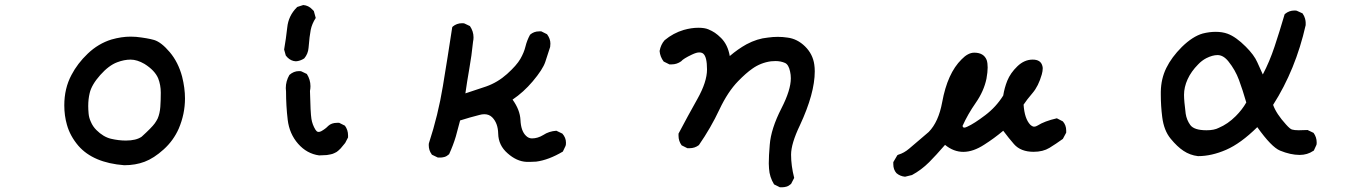

<svg xmlns="http://www.w3.org/2000/svg" viewBox="-20 -623 5540 783"><path d="M242.2 -193.4Q242.2 -262.7 271.5 -317.4Q295.9 -364.3 337.9 -404.3Q380.9 -445.3 434.6 -461.9Q475.6 -473.6 512.7 -473.6Q524.4 -473.6 535.2 -472.7Q581.1 -467.8 608.4 -460Q637.7 -451.2 672.4 -410.2Q707 -369.1 722.7 -310.5Q734.4 -263.7 734.4 -221.7Q734.4 -158.2 709 -98.6Q687.5 -49.8 647.5 -13.7Q607.4 22.5 569.8 36.6Q532.2 50.8 487.3 50.8Q487.3 50.8 486.3 50.8Q360.4 41 299.8 -28.3Q265.6 -68.4 252.9 -114.3Q242.2 -151.4 242.2 -193.4ZM623 -139.6Q631.8 -160.2 633.8 -187Q635.7 -213.9 635.7 -245.1Q635.7 -276.4 625 -303.7Q611.3 -335.9 569.3 -362.3Q539.1 -379.9 512.7 -379.9Q486.3 -379.9 458 -369.1Q423.8 -356.4 388.7 -316.9Q353.5 -277.3 345.7 -243.2Q339.8 -218.8 339.8 -190.4Q339.8 -177.7 341.3 -160.2Q342.8 -142.6 350.6 -126Q358.4 -107.4 373 -92.8Q401.4 -64.5 432.6 -57.1Q463.9 -49.8 493.2 -49.8Q535.2 -49.8 557.6 -65.4Q598.6 -102.5 611.3 -120.1Q618.2 -129.9 623 -139.6Z M1145.5 -263.7Q1145.5 -292 1160.2 -317.4Q1177.7 -333 1199.2 -333Q1207 -333 1209 -332L1231.4 -321.3Q1246.1 -297.9 1246.1 -271.5Q1246.1 -261.7 1244.1 -252Q1246.1 -162.1 1250 -138.2Q1253.9 -114.3 1266.6 -93.8Q1268.6 -90.8 1271.5 -87.9Q1274.4 -85 1279.3 -85Q1284.2 -85 1290 -87.9Q1307.6 -97.7 1318.4 -109.4Q1332 -122.1 1354.5 -122.1Q1357.4 -122.1 1363.3 -122.1L1386.7 -110.4Q1399.4 -92.8 1399.4 -71.3Q1399.4 -68.4 1399.4 -62.5L1387.7 -40L1369.1 -17.6Q1357.4 -5.9 1352.1 -2.9Q1346.7 0 1343.3 1.5Q1339.8 2.9 1336.4 4.4Q1333 5.9 1329.1 6.3Q1325.2 6.8 1321.3 7.8Q1317.4 8.8 1312.5 9.3Q1307.6 9.8 1302.7 9.8Q1293.9 10.7 1282.2 10.7H1281.2Q1231.4 3.9 1195.8 -36.6Q1160.2 -77.1 1153.3 -134.3Q1146.5 -191.4 1146.5 -250Q1145.5 -257.8 1145.5 -263.7ZM1220.7 -384.8Q1204.1 -374 1186.5 -373Q1167 -374 1152.3 -388.7L1145.5 -396.5L1138.7 -420.9Q1146.5 -465.8 1151.4 -510.7Q1156.2 -558.6 1190.4 -592.8L1192.4 -594.7L1216.8 -602.5Q1238.3 -600.6 1252.9 -585L1259.8 -578.1L1267.6 -549.8Q1252 -525.4 1247.1 -501Q1242.2 -476.6 1238.3 -427.7Q1236.3 -403.3 1220.7 -384.8Z M1955.1 -157.2Q1945.3 -157.2 1935.5 -154.3Q1896.5 -144.5 1856.4 -131.8L1838.9 -66.4Q1828.1 -30.3 1811.5 5.9Q1801.8 14.6 1792.5 17.1Q1783.2 19.5 1777.3 19.5Q1771.5 19.5 1765.6 19.5L1741.2 7.8L1740.2 5.9Q1728.5 -9.8 1728.5 -31.2Q1728.5 -38.1 1729.5 -40Q1766.6 -153.3 1786.1 -271.5Q1805.7 -389.6 1824.2 -511.7L1826.2 -514.6Q1842.8 -528.3 1864.3 -528.3Q1872.1 -528.3 1874 -527.3L1896.5 -516.6Q1911.1 -495.1 1911.1 -470.7Q1911.1 -461.9 1909.2 -453.1Q1903.3 -395.5 1894 -343.3Q1884.8 -291 1877.9 -242.2L1962.9 -270.5Q2009.8 -287.1 2047.9 -321.3Q2086.9 -356.4 2102.1 -382.8Q2117.2 -409.2 2123 -433.6Q2128.9 -458 2141.6 -481.4Q2157.2 -495.1 2178.7 -495.1Q2181.6 -495.1 2187.5 -495.1L2210.9 -483.4Q2224.6 -464.8 2224.6 -445.3Q2224.6 -437.5 2223.6 -431.6Q2213.9 -400.4 2203.6 -370.1Q2193.4 -339.8 2152.3 -291Q2115.2 -247.1 2070.3 -216.8Q2100.6 -174.8 2102.5 -133.8Q2104.5 -88.9 2125 -69.3Q2135.7 -58.6 2149.4 -58.6Q2172.9 -58.6 2195.3 -72.3Q2218.8 -87.9 2249 -89.8L2273.4 -78.1Q2288.1 -61.5 2288.1 -41Q2288.1 -30.3 2286.1 -27.3L2275.4 -4.9Q2217.8 29.3 2167 36.1Q2153.3 37.1 2143.6 37.1Q2133.8 37.1 2127 37.1Q2086.9 35.2 2049.8 2Q2012.7 -30.3 2011.7 -78.1Q2010.7 -121.1 1987.3 -144.5Q1974.6 -157.2 1955.1 -157.2Z M3116.2 64.5Q3115.2 54.7 3115.2 43.9Q3115.2 12.7 3119.1 -32.2Q3124 -97.7 3167 -181.6Q3205.1 -255.9 3205.1 -303.7Q3205.1 -318.4 3202.1 -331.1Q3196.3 -359.4 3181.6 -366.2Q3164.1 -374 3142.6 -374Q3133.8 -374 3124 -373Q3082 -367.2 3047.9 -342.8Q3022.5 -325.2 2990.2 -292Q2948.2 -249 2914.1 -176.8Q2878.9 -101.6 2830.1 -31.2Q2813.5 -18.6 2792 -18.6Q2789.1 -18.6 2783.2 -18.6L2759.8 -30.3Q2747.1 -47.9 2747.1 -69.3Q2747.1 -72.3 2747.1 -78.1Q2785.2 -150.4 2824.2 -219.7Q2863.3 -289.1 2863.3 -339.8Q2863.3 -391.6 2847.7 -404.3Q2841.8 -409.2 2831.1 -409.2Q2820.3 -409.2 2801.8 -400.4Q2766.6 -383.8 2757.8 -373Q2740.2 -360.4 2718.8 -360.4Q2715.8 -360.4 2710 -360.4L2686.5 -372.1Q2671.9 -391.6 2669.9 -415Q2674.8 -441.4 2690.4 -459Q2725.6 -488.3 2768.6 -501Q2799.8 -509.8 2828.1 -509.8Q2853.5 -509.8 2868.7 -503.4Q2883.8 -497.1 2895.5 -489.3Q2907.2 -481.4 2920.9 -467.8Q2948.2 -440.4 2956.1 -394.5Q2989.3 -422.9 3024.4 -442.4Q3068.4 -465.8 3111.3 -469.7Q3131.8 -472.7 3151.9 -472.7Q3171.9 -472.7 3191.4 -469.7Q3231.4 -464.8 3263.2 -433.6Q3294.9 -402.3 3300.8 -359.4Q3302.7 -346.7 3302.7 -332Q3302.7 -242.2 3242.2 -112.3Q3206.1 -37.1 3206.1 7.8Q3206.1 52.7 3218.8 102.5L3206.1 127Q3196.3 135.7 3187 138.2Q3177.7 140.6 3171.9 140.6Q3166 140.6 3160.2 140.6L3136.7 128.9Q3118.2 98.6 3116.2 64.5Z M3905.3 -109.4Q3907.2 -102.5 3912.1 -102.5Q3917 -102.5 3924.8 -106.4Q3953.1 -119.1 3998 -153.3Q4042 -186.5 4071.3 -233.4Q4076.2 -264.6 4087.9 -293.9Q4100.6 -325.2 4128.9 -352.5Q4157.2 -379.9 4191.4 -379.9Q4223.6 -379.9 4230.5 -355.5Q4232.4 -349.6 4232.4 -344.7Q4232.4 -333 4228.5 -319.3Q4214.8 -271.5 4190.9 -243.7Q4167 -215.8 4154.3 -196.3Q4158.2 -138.7 4181.6 -114.3Q4190.4 -106.4 4197.3 -106.4Q4204.1 -106.4 4211.9 -111.3Q4239.3 -128.9 4290 -140.6L4314.5 -127.9Q4328.1 -112.3 4328.1 -90.8Q4328.1 -87.9 4328.1 -82L4314.5 -56.6Q4286.1 -36.1 4259.8 -20Q4233.4 -3.9 4195.3 -3.9Q4142.6 -3.9 4115.2 -35.2Q4094.7 -58.6 4071.3 -89.8Q4034.2 -58.6 3994.1 -33.2Q3904.3 25.4 3834 -32.2Q3795.9 11.7 3769.5 38.1Q3737.3 70.3 3699.2 90.8L3670.9 97.7Q3650.4 95.7 3635.7 83Q3623 68.4 3623 46.9Q3623 43.9 3623 38.1L3639.6 9.8L3643.6 7.8Q3667 1 3688 -17.1Q3709 -35.2 3734.4 -56.6Q3763.7 -81.1 3767.6 -85Q3807.6 -126 3822.3 -206.1Q3843.8 -324.2 3901.4 -380.9Q3927.7 -408.2 3953.1 -408.2Q3992.2 -408.2 4003.9 -377.9Q4007.8 -366.2 4007.8 -347.7Q4007.8 -329.1 4002.9 -301.8Q3992.2 -251 3959.5 -204.1Q3926.8 -157.2 3905.3 -109.4Z M4713.9 -236.3Q4713.9 -243.2 4713.9 -249Q4714.8 -301.8 4736.3 -345.7Q4757.8 -389.6 4799.8 -431.6Q4843.8 -474.6 4884.8 -486.3Q4912.1 -493.2 4937.5 -493.2Q4964.8 -493.2 4986.3 -485.4Q5020.5 -472.7 5060.5 -432.6Q5094.7 -398.4 5107.4 -369.1Q5118.2 -344.7 5129.9 -319.3Q5157.2 -371.1 5177.7 -432.6Q5198.2 -494.1 5218.8 -564.5L5220.7 -566.4Q5237.3 -580.1 5258.8 -580.1Q5266.6 -580.1 5268.6 -579.1L5292 -568.4Q5299.8 -556.6 5302.2 -546.9Q5304.7 -537.1 5304.7 -531.2Q5304.7 -525.4 5304.7 -520.5Q5263.7 -338.9 5171.9 -195.3Q5184.6 -159.2 5224.6 -115.2Q5241.2 -96.7 5249 -94.7Q5258.8 -91.8 5276.4 -91.8Q5293.9 -91.8 5312.5 -92.8L5336.9 -81.1Q5349.6 -63.5 5349.6 -42Q5349.6 -34.2 5348.6 -32.2L5337.9 -8.8L5335.9 -7.8Q5311.5 8.8 5280.3 8.8Q5243.2 8.8 5200.2 -8.8Q5165 -23.4 5107.4 -104.5Q5040 -38.1 4980.5 -12.2Q4920.9 13.7 4866.2 13.7H4865.2Q4833 9.8 4806.6 -7.8Q4781.2 -24.4 4753.9 -57.6Q4726.6 -90.8 4719.7 -145.5Q4713.9 -191.4 4713.9 -236.3ZM4989.3 -373Q4968.8 -398.4 4945.3 -398.4Q4924.8 -398.4 4899.4 -385.7Q4880.9 -376 4866.2 -360.4Q4837.9 -332 4823.2 -299.8Q4808.6 -267.6 4808.6 -236.3Q4808.6 -211.9 4815.4 -159.2Q4819.3 -133.8 4834 -113.3Q4849.6 -91.8 4900.4 -91.8Q4931.6 -91.8 4950.2 -101.6Q4987.3 -117.2 5019.5 -149.4Q5045.9 -175.8 5062.5 -205.1Q5047.9 -255.9 5032.7 -296.9Q5017.6 -337.9 4989.3 -373Z"/></svg>

Font: JasonHandwriting2
Style: SemiBold
Weight: 600
Version: Version 1.04.7